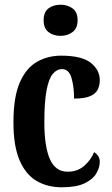

<svg xmlns="http://www.w3.org/2000/svg" viewBox="-20 -784 473 814"><path d="M242 10Q181 10 135 -17Q89 -44 63 -104.5Q37 -165 37 -265Q37 -373 64 -434.5Q91 -496 137 -522Q183 -548 239 -548Q326 -548 364.5 -518Q403 -488 403 -444Q403 -422 394.5 -404.5Q386 -387 362.5 -376.5Q339 -366 294 -366Q294 -417 283 -454Q272 -491 243 -491Q221 -491 204 -471Q187 -451 177.5 -402Q168 -353 168 -266Q168 -163 191.5 -109.5Q215 -56 267 -56Q308 -56 336.5 -80.5Q365 -105 379 -139Q390 -132 396.5 -122Q403 -112 403 -97Q403 -74 388.5 -49Q374 -24 339 -7Q304 10 242 10ZM237 -632Q206 -632 185.5 -648Q165 -664 165 -698Q165 -733 185.5 -748.5Q206 -764 237 -764Q266 -764 287.5 -748.5Q309 -733 309 -698Q309 -664 287.5 -648Q266 -632 237 -632Z"/></svg>

Font: Noto Serif Tamil ExtraCondensed
Style: Bold
Weight: 700
Width: 2
Designer: Indian Type Foundry, Tom Grace, and the Monotype Design Team
Foundry: Monotype Imaging Inc.
Version: Version 2.004; ttfautohint (v1.8.4.7-5d5b)